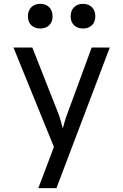

<svg xmlns="http://www.w3.org/2000/svg" viewBox="-20 -797 640 997"><path d="M179 180 260 -34 50 -550H148L282 -210Q289 -193 295.5 -169.5Q302 -146 306 -130Q310 -146 317 -169.5Q324 -193 331 -210L456 -550H550L273 180ZM411 -649Q382 -649 364.5 -666Q347 -683 347 -712Q347 -742 364.5 -759.5Q382 -777 411 -777Q440 -777 457.5 -759.5Q475 -742 475 -712Q475 -683 457.5 -666Q440 -649 411 -649ZM189 -649Q160 -649 142.5 -666Q125 -683 125 -712Q125 -742 142.5 -759.5Q160 -777 189 -777Q218 -777 235.5 -759.5Q253 -742 253 -712Q253 -683 235.5 -666Q218 -649 189 -649Z"/></svg>

Font: JetBrainsMono NF
Style: Regular
Weight: 400
Designer: Philipp Nurullin, Konstantin Bulenkov
Foundry: JetBrains
Version: Version 2.251; ttfautohint (v1.8.3);Nerd Fonts 2.2.2